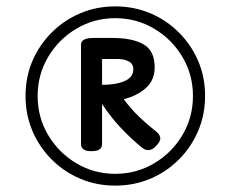

<svg xmlns="http://www.w3.org/2000/svg" viewBox="-20 -1135 723 602"><path d="M341 -553Q283 -553 232 -574.5Q181 -596 142 -635Q103 -674 81.5 -725Q60 -776 60 -834Q60 -893 81.5 -943.5Q103 -994 142 -1033Q181 -1072 232 -1093.5Q283 -1115 341 -1115Q400 -1115 451 -1093.5Q502 -1072 541 -1033Q580 -994 601.5 -943.5Q623 -893 623 -834Q623 -776 601.5 -725Q580 -674 541 -635Q502 -596 451 -574.5Q400 -553 341 -553ZM341 -590Q408 -590 463.5 -623Q519 -656 552 -711.5Q585 -767 585 -834Q585 -901 552 -956.5Q519 -1012 463.5 -1045Q408 -1078 341 -1078Q275 -1078 219.5 -1045Q164 -1012 131 -956.5Q98 -901 98 -834Q98 -767 131 -711.5Q164 -656 219.5 -623Q275 -590 341 -590ZM266 -661Q249 -661 241.5 -667Q234 -673 234 -683V-995Q234 -1016 273 -1016H333Q395 -1016 430 -996Q465 -976 465 -924Q465 -884 438 -859.5Q411 -835 368 -824Q391 -793 415.5 -769.5Q440 -746 468 -724Q481 -714 482.5 -703.5Q484 -693 471 -679Q448 -653 424 -673Q390 -701 358.5 -734.5Q327 -768 300 -809V-683Q300 -673 292.5 -667Q285 -661 266 -661ZM300 -869Q344 -869 371 -881Q398 -893 398 -918Q398 -935 383.5 -942.5Q369 -950 350 -950H300Z"/></svg>

Font: Playwrite NG Modern
Style: Regular
Weight: 400
Designer: Veronika Burian, José Scaglione
Foundry: TypeTogether
Version: Version 1.002